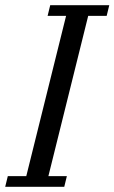

<svg xmlns="http://www.w3.org/2000/svg" viewBox="-41 -718 440 738"><path d="M-11 -41H60L213 -657H142L152 -698H379L369 -657H298L145 -41H216L206 0H-21Z"/></svg>

Font: IBM Plex Serif
Style: Italic
Weight: 400
Italic angle: -14°
Designer: Mike Abbink, Paul van der Laan, Pieter van Rosmalen
Foundry: Bold Monday
Version: Version 3.001